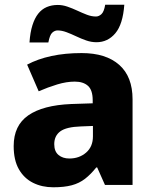

<svg xmlns="http://www.w3.org/2000/svg" viewBox="-20 -784 650 814"><path d="M326 -559Q429 -559 485.5 -509Q542 -459 542 -363V0H425L392 -74H388Q365 -45 340.5 -26Q316 -7 284 1.5Q252 10 206 10Q158 10 120 -9Q82 -28 60 -66.5Q38 -105 38 -165Q38 -252 100 -295Q162 -338 282 -343L373 -346V-359Q373 -402 353 -420Q333 -438 297 -438Q262 -438 222.5 -426Q183 -414 144 -397L95 -510Q140 -534 198 -546.5Q256 -559 326 -559ZM323 -248Q261 -246 235.5 -227Q210 -208 210 -173Q210 -142 228 -127Q246 -112 274 -112Q316 -112 345 -137Q374 -162 374 -206V-250ZM105 -604Q108 -647 117.5 -677Q127 -707 142 -726Q157 -745 178 -754Q199 -763 225 -763Q245 -763 265.5 -756Q286 -749 307.5 -739Q329 -729 348.5 -721.5Q368 -714 387 -714Q399 -714 410 -724Q421 -734 426 -764H507Q501 -681 469 -643Q437 -605 389 -605Q367 -605 345.5 -612.5Q324 -620 303 -630Q282 -640 262 -647.5Q242 -655 224 -655Q212 -655 201.5 -645.5Q191 -636 185 -604Z"/></svg>

Font: Noto Sans Khmer ExtraBold
Style: Regular
Weight: 800
Version: Version 2.003